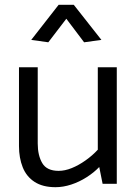

<svg xmlns="http://www.w3.org/2000/svg" viewBox="-20 -765 569 799"><path d="M387 -485V-142Q365 -118 336 -97.5Q307 -77 278.5 -65.5Q250 -54 224 -54Q175 -54 156 -86Q137 -118 137 -168V-485H59V-157Q59 -108 74.5 -69Q90 -30 124 -8Q158 14 211 14Q243 14 276.5 3Q310 -8 340.5 -27.5Q371 -47 393 -70L407 0H466V-485ZM256 -687 330 -589 402 -599 287 -745H224L110 -599L181 -589Z"/></svg>

Font: Catamaran Thin
Style: Regular
Weight: 400
Version: Version 2.000